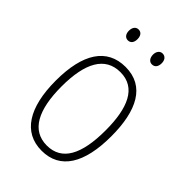

<svg xmlns="http://www.w3.org/2000/svg" viewBox="-213 -791 888 888"><g transform="rotate(45 231.0 -347.0)"><path d="M125 -668C125 -648 135 -633 153 -633C171 -633 181 -647 181 -668C181 -690 171 -704 153 -704C135 -704 125 -689 125 -668ZM282 -669C282 -648 293 -633 310 -633C329 -633 339 -647 339 -669C339 -690 328 -704 310 -704C293 -704 282 -689 282 -669ZM413 -265C413 -433 359 -539 233 -539C111 -539 49 -442 49 -266C49 -90 112 10 232 10C353 10 413 -89 413 -265ZM87 -266C87 -419 133 -505 233 -505C336 -505 375 -411 375 -266C375 -108 330 -24 232 -24C133 -24 87 -112 87 -266Z"/></g></svg>

Font: Noto Sans Gurmukhi Condensed ExtraLight
Style: Regular
Weight: 200
Width: 3
Designer: Jelle Bosma - Monotype Design Team
Foundry: Monotype Imaging Inc.
Version: Version 2.004